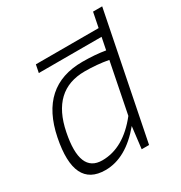

<svg xmlns="http://www.w3.org/2000/svg" viewBox="-165 -816 880 934"><g transform="rotate(-30 275.0 -349.0)"><path d="M442.4 -455.1Q378.9 -466.8 310.5 -466.8Q127.4 -466.8 85.4 -255.4Q43.9 -48.8 169.4 -48.8Q288.6 -48.8 386.2 -172.9ZM474.6 -615.2 491.2 -698.2H542.5L402.8 0H361.3L376 -122.1Q274.4 0 159.2 0Q-15.6 0 35.2 -254.4Q86.9 -512.7 323.7 -512.7Q395 -512.7 452.1 -502.9L465.8 -571.3H113.3L122.1 -615.2Z"/></g></svg>

Font: Sansation Light
Style: Light Italic
Weight: 300
Designer: Bernd Montag
Version: Version 1.301